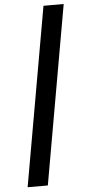

<svg xmlns="http://www.w3.org/2000/svg" viewBox="-64 -906 464 1051"><g transform="rotate(-5 168.0 -381.0)"><path d="M155 110H44L217 -872H328Z"/></g></svg>

Font: Open Sauce One
Style: Bold Italic
Weight: 700
Italic angle: -10°
Designer: Alfredo Marco Pradil
Foundry: Creative Sauce Fz LLC
Version: Version 1.477